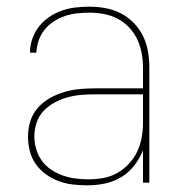

<svg xmlns="http://www.w3.org/2000/svg" viewBox="-20 -548 540 576"><path d="M242 8Q220 8 198.5 5.5Q177 3 156.5 -4.5Q136 -12 118 -25Q100 -38 87.5 -55.5Q75 -73 69.5 -94.5Q64 -116 64 -138Q64 -162 71 -184.5Q78 -207 94 -225Q110 -243 131 -254.5Q152 -266 174.5 -272.5Q197 -279 220.5 -281Q244 -283 268 -283H409V-345Q409 -366 405 -388Q401 -410 392 -429.5Q383 -449 367.5 -465.5Q352 -482 332.5 -492Q313 -502 291.5 -506Q270 -510 248 -510Q230 -510 211.5 -508Q193 -506 175 -500Q157 -494 141 -483.5Q125 -473 113.5 -458.5Q102 -444 96 -426.5Q90 -409 89 -390H70Q70 -411 77 -431.5Q84 -452 97 -468.5Q110 -485 127.5 -497Q145 -509 165 -516Q185 -523 206 -525.5Q227 -528 248 -528Q273 -528 297 -523.5Q321 -519 342.5 -508Q364 -497 381.5 -479Q399 -461 409.5 -439Q420 -417 424 -393Q428 -369 428 -345V0H409V-97Q399 -72 382.5 -51Q366 -30 343.5 -16.5Q321 -3 295 2.5Q269 8 242 8ZM245 -10Q268 -10 290 -14Q312 -18 331.5 -29Q351 -40 366.5 -56.5Q382 -73 391.5 -93Q401 -113 405 -135.5Q409 -158 409 -180V-265H268Q247 -265 226 -263.5Q205 -262 184.5 -256.5Q164 -251 145 -241Q126 -231 111.5 -216Q97 -201 90 -180.5Q83 -160 83 -139Q83 -120 88.5 -101Q94 -82 105.5 -66Q117 -50 133.5 -39Q150 -28 168.5 -21.5Q187 -15 206.5 -12.5Q226 -10 245 -10Z"/></svg>

Font: Iosevka Term Curly Thin
Style: Regular
Weight: 100
Designer: Belleve Invis
Foundry: Belleve Invis
Version: Version 32.3.0